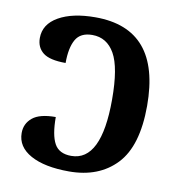

<svg xmlns="http://www.w3.org/2000/svg" viewBox="-68 -611 646 685"><g transform="rotate(10 255.5 -269.0)"><path d="M36 -96Q36 -130 62 -151.5Q88 -173 146 -173Q146 -108 163 -77Q180 -46 224 -46Q333 -46 333 -269Q333 -385 305 -434.5Q277 -484 224 -484Q181 -484 164 -454Q147 -424 147 -369Q89 -369 65 -388Q41 -407 41 -441Q41 -491 91 -519.5Q141 -548 224 -548Q460 -548 460 -269Q460 -123 397 -56.5Q334 10 226 10Q137 10 86.5 -18Q36 -46 36 -96Z"/></g></svg>

Font: Noto Serif SemiBold
Style: Regular
Weight: 600
Designer: Monotype Design Team
Foundry: Monotype Imaging Inc.
Version: Version 1.001